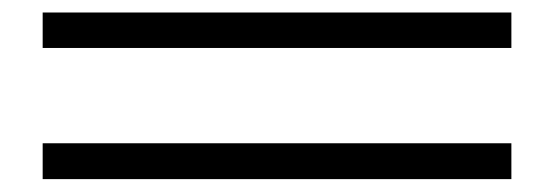

<svg xmlns="http://www.w3.org/2000/svg" viewBox="-20 -480 878 301"><path d="M781.7 -404.8H46.9V-460.4H781.7ZM781.7 -199.2H46.9V-255.4H781.7Z"/></svg>

Font: SakalBharati
Style: Regular
Weight: 400
Designer: CDAC GIST
Foundry: CDAC
Version: 13.02